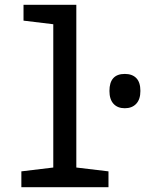

<svg xmlns="http://www.w3.org/2000/svg" viewBox="-20 -780 605 800"><path d="M500 -329Q470 -329 453 -347.5Q436 -366 436 -401Q436 -472 500 -472Q531 -472 548 -454.5Q565 -437 565 -401Q565 -366 547.5 -347.5Q530 -329 500 -329ZM69 0V-66L202 -82V-679L78 -694V-760H298V-82L432 -66V0Z"/></svg>

Font: Noto Sans Mono ExtraCondensed Medium
Style: Regular
Weight: 500
Width: 2
Designer: Monotype Design Team
Foundry: Monotype Imaging Inc.
Version: Version 2.014